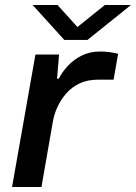

<svg xmlns="http://www.w3.org/2000/svg" viewBox="-20 -744 541 764"><path d="M28 0 121 -527H215L207 -431H214Q227 -457 249.5 -481.5Q272 -506 304.5 -522.5Q337 -539 378 -539Q398 -539 416.5 -536.5Q435 -534 450 -530L432 -427H371Q328 -427 296.5 -412Q265 -397 243 -371.5Q221 -346 208 -317Q195 -288 190 -258L145 0ZM501 -724 328 -585H236L110 -724H209L302 -621H269L397 -724Z"/></svg>

Font: Archivo Expanded Medium
Style: Italic
Weight: 500
Width: 7
Italic angle: -10°
Designer: Hector Gatti
Foundry: Omnibus-Type
Version: Version 2.001